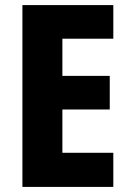

<svg xmlns="http://www.w3.org/2000/svg" viewBox="-20 -734 509 754"><path d="M425 0V-134H225V-304H411V-436H225V-582H425V-714H68V0Z"/></svg>

Font: Noto Sans Thai Looped Condensed ExtraBold
Style: Regular
Weight: 800
Width: 3
Designer: Sasikarn Vongin, Ben Mitchell
Foundry: The Fontpad Ltd
Version: Version 1.001